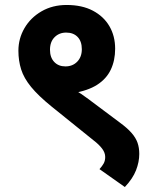

<svg xmlns="http://www.w3.org/2000/svg" viewBox="-20 -652 610 772"><path d="M54 -448Q54 -497 78.5 -539Q103 -581 147 -606.5Q191 -632 248 -632Q310 -632 353.5 -609Q397 -586 420 -546.5Q443 -507 443 -456Q443 -409 425.5 -372Q408 -335 370.5 -311Q333 -287 271 -277Q261 -277 251.5 -280Q242 -283 232 -287L273 -294Q292 -284 307 -274Q322 -264 335 -254L462 -159Q492 -137 509 -117.5Q526 -98 533 -78Q540 -58 540 -33Q540 -1 527 32.5Q514 66 482 100L380 28Q391 16 397 5Q403 -6 403 -21Q403 -38 390.5 -54.5Q378 -71 357 -87L187 -224Q134 -267 105 -302.5Q76 -338 65 -373Q54 -408 54 -448ZM181 -452Q181 -421 198 -403Q215 -385 243 -385Q272 -385 290.5 -404Q309 -423 309 -454Q309 -486 292 -503.5Q275 -521 246 -521Q218 -521 199.5 -502.5Q181 -484 181 -452Z"/></svg>

Font: Noto Sans Devanagari
Style: Bold
Weight: 700
Version: Version 2.003